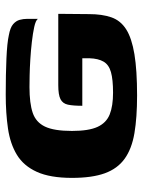

<svg xmlns="http://www.w3.org/2000/svg" viewBox="68 -574 510 687"><g transform="rotate(-90 323.5 -230.0)"><path d="M326 5Q247 5 191 -4.5Q135 -14 99.5 -39.5Q64 -65 47.5 -110.5Q31 -156 31 -228Q31 -306 52.5 -353.5Q74 -401 113.5 -425Q153 -449 208 -457Q263 -465 329 -465Q402 -465 458 -462.5Q514 -460 541 -454Q569 -449 581 -438.5Q593 -428 596.5 -415Q600 -402 600 -389V-350Q594 -358 571 -363Q548 -368 517.5 -371.5Q487 -375 455 -377Q423 -379 396.5 -379.5Q370 -380 356 -380Q298 -380 264 -368.5Q230 -357 214.5 -324.5Q199 -292 199 -228Q199 -168 213.5 -136.5Q228 -105 258 -93Q288 -81 336 -81Q383 -81 409.5 -88.5Q436 -96 447 -115Q458 -134 459 -165Q459 -174 459 -180.5Q459 -187 459 -191H289Q289 -224 293 -242.5Q297 -261 312.5 -269Q328 -277 363 -277H618L617 -167Q617 -120 605.5 -87Q594 -54 562.5 -34Q531 -14 473.5 -4.5Q416 5 326 5Z"/></g></svg>

Font: Genos Thin
Style: Bold
Weight: 700
Version: Version 1.010